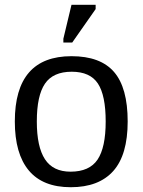

<svg xmlns="http://www.w3.org/2000/svg" viewBox="-20 -773 596 803"><path d="M514 -265Q514 -125 453.5 -57.5Q393 10 276 10Q159 10 100.5 -60Q42 -130 42 -265Q42 -538 279 -538Q400 -538 457 -472Q514 -406 514 -265ZM422 -265Q422 -374 389.5 -423.5Q357 -473 280 -473Q202 -473 168 -423Q134 -373 134 -265Q134 -159 168 -107Q202 -55 275 -55Q354 -55 388 -105.5Q422 -156 422 -265ZM245 -595V-611L279 -753H380V-735L282 -595Z"/></svg>

Font: Libra Sans
Style: Regular
Weight: 400
Foundry: Context Ltd
Version: Version 1.000; ttfautohint (v1.3)